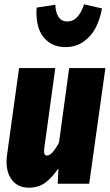

<svg xmlns="http://www.w3.org/2000/svg" viewBox="-20 -847 506 885"><path d="M282.2 -629.9Q233.4 -629.9 201.4 -655.3Q169.4 -680.7 157.2 -720.9Q145 -761.2 148.9 -812L234.9 -825.2Q236.3 -788.6 250.2 -768.3Q264.2 -748 290 -748Q316.9 -748 336.4 -769Q356 -790 367.2 -827.1L450.2 -808.1Q440.9 -757.3 420.7 -718.5Q400.4 -679.7 364.7 -654.8Q329.1 -629.9 282.2 -629.9ZM112.8 18.1Q57.6 18.1 30 -24.7Q2.4 -67.4 13.2 -138.2L67.9 -533.2H234.9L184.1 -164.1Q179.7 -129.9 195.8 -129.9Q220.2 -129.9 252 -189.9L298.8 -533.2H465.8L391.1 0H246.1L249 -70.8Q220.7 -28.8 189 -5.4Q157.2 18.1 112.8 18.1Z"/></svg>

Font: Fira Sans Compressed ExtraBold
Style: Italic
Weight: 800
Width: 3
Italic angle: -8°
Designer: Carrois Corporate & Edenspiekermann AG
Foundry: Carrois Corporate GbR & Edenspiekermann AG
Version: Version 4.203;PS 004.203;hotconv 1.0.88;makeotf.lib2.5.64775